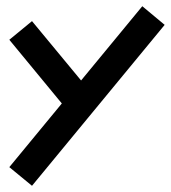

<svg xmlns="http://www.w3.org/2000/svg" viewBox="-20 -553 550 618"><path d="M83 45 10 -15 179 -220 10 -425 83 -485 241 -294 438 -533 510 -473Z"/></svg>

Font: ZCOOL KuaiLe
Style: Regular
Weight: 400
Designer: Lui Bingke
Foundry: ZCOOL
Version: Version 3.51;August 12, 2021;FontCreator 13.0.0.2613 64-bit